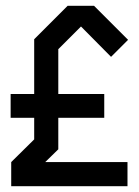

<svg xmlns="http://www.w3.org/2000/svg" viewBox="-20 -641 480 661"><path d="M418.9 -83V0H18.6V-83Q44.9 -109.4 97.7 -161.1V-235.4H16.6V-317.4H97.7V-505.9L212.9 -621.1H303.7L420.9 -503.9L362.3 -445.3Q328.1 -480.5 258.8 -549.8L180.7 -471.7V-317.4H338.9V-235.4H180.7V-127Q165 -112.3 135.7 -83Z"/></svg>

Font: mr_KirucoupageG
Style: Regular
Weight: 400
Designer: Jan Henkel
Version: Version 1.00 May 25, 2020, initial release